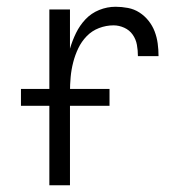

<svg xmlns="http://www.w3.org/2000/svg" viewBox="-20 -548 540 568"><path d="M126 0V-520H187V-404Q194 -428 205 -450.5Q216 -473 233 -491Q250 -509 273.5 -518.5Q297 -528 322 -528Q340 -528 358.5 -524.5Q377 -521 392.5 -511Q408 -501 419.5 -486.5Q431 -472 437.5 -455Q444 -438 446.5 -419.5Q449 -401 449 -382H388Q388 -399 385 -415.5Q382 -432 372.5 -445.5Q363 -459 347.5 -466Q332 -473 316 -473Q294 -473 273 -465Q252 -457 236.5 -441Q221 -425 211.5 -405Q202 -385 196.5 -363.5Q191 -342 189 -320Q187 -298 187 -276V0ZM304 -235H42V-285H304Z"/></svg>

Font: Iosevka Light
Style: Regular
Weight: 300
Monospace: yes
Designer: Belleve Invis
Foundry: Belleve Invis
Version: Version 32.5.0; ttfautohint (v1.8.4)